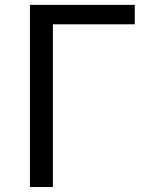

<svg xmlns="http://www.w3.org/2000/svg" viewBox="-20 -753 597 773"><path d="M100.6 0V-733.4H522.6V-655.2H193V0Z"/></svg>

Font: Noto Sans JP
Style: Regular
Weight: 100
Designer: Ryoko NISHIZUKA 西塚涼子 (kana, bopomofo & ideographs); Paul D. Hunt (Latin, Greek & Cyrillic); Sandoll Communications 산돌커뮤니
Foundry: Adobe
Version: Version 2.004;hotconv 1.0.118;makeotfexe 2.5.65603